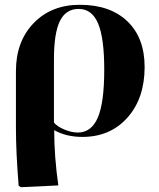

<svg xmlns="http://www.w3.org/2000/svg" viewBox="-20 -552 657 794"><path d="M65.9 222.2 57.1 215.8Q45.9 77.6 45.9 -22.9V-257.8Q45.9 -380.4 119.1 -456.3Q192.4 -532.2 310.1 -532.2Q435.5 -532.2 506.8 -463.9Q578.1 -395.5 578.1 -274.9Q578.1 -145.5 507.1 -65.7Q436 14.2 320.8 14.2Q254.4 14.2 205.1 -13.2H204.1Q204.1 94.2 221.2 214.8ZM301.8 -3.9Q357.9 -3.9 384.5 -65.7Q411.1 -127.4 411.1 -264.2Q411.1 -394.5 385.7 -454.8Q360.4 -515.1 305.2 -515.1Q252.4 -515.1 227.8 -465.1Q203.1 -415 203.1 -307.1V-44.9Q217.3 -28.3 246.8 -16.1Q276.4 -3.9 301.8 -3.9Z"/></svg>

Font: Display Regular
Style: Bold
Weight: 700
Designer: Latin by Veronika Burian and Jose Scaglione. Greek by Irene Vlachou. Cyrillic by Vera Evstafieva.
Foundry: TypeTogether
Version: Version 3.002